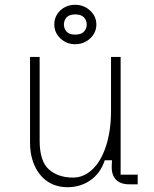

<svg xmlns="http://www.w3.org/2000/svg" viewBox="-20 -767 640 799"><path d="M105 -174V-530H145V-182Q145 -96 183.5 -62Q222 -28 284 -28Q328 -28 364 -61.5Q400 -95 421 -158.5Q442 -222 442 -307V-530H482V-40H553V0H517Q481 0 462 -20Q443 -40 445 -80L446 -100H416Q398 -46 356.5 -17Q315 12 261 12Q214 12 179 -11Q144 -34 124.5 -76.5Q105 -119 105 -174ZM293 -747Q329 -747 355 -723Q381 -699 381 -665Q381 -631 355 -607Q329 -583 293 -583Q257 -583 231.5 -607Q206 -631 206 -665Q206 -700 231 -723.5Q256 -747 293 -747ZM293 -623Q318 -623 329.5 -635.5Q341 -648 341 -665Q341 -682 329.5 -694.5Q318 -707 293 -707Q268 -707 257 -694.5Q246 -682 246 -665Q246 -648 257 -635.5Q268 -623 293 -623Z"/></svg>

Font: Fliege Mono Thin
Style: Regular
Weight: 100
Version: Version 0.020;Glyphs 3.3 (3306)